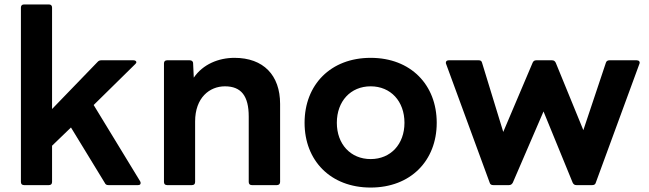

<svg xmlns="http://www.w3.org/2000/svg" viewBox="-20 -795 2917 863"><path d="M88 37H200C209 37 214 32 214 23V-140L299 -222L451 27C454 34 459 37 467 37H601C609 37 612 33 612 28C612 26 612 23 610 20L401 -323L588 -507C591 -510 593 -513 593 -515C593 -520 588 -524 580 -524H435C429 -524 423 -522 418 -516L214 -305V-761C214 -770 209 -775 200 -775H88C79 -775 74 -770 74 -761V23C74 32 79 37 88 37Z M731 37H843C852 37 857 32 857 23V-249C857 -356 922 -407 991 -407C1064 -407 1098 -364 1098 -271V23C1098 32 1103 37 1112 37H1225C1233 37 1239 32 1239 23V-328C1239 -457 1164 -535 1034 -535C962 -535 892 -506 851 -446L848 -510C848 -520 841 -524 833 -524H731C722 -524 717 -519 717 -510V23C717 32 722 37 731 37Z M1646 48C1826 48 1943 -73 1943 -243C1943 -414 1826 -535 1646 -535C1466 -535 1349 -414 1349 -243C1349 -73 1466 48 1646 48ZM1494 -243C1494 -340 1556 -407 1646 -407C1736 -407 1798 -340 1798 -243C1798 -147 1736 -80 1646 -80C1556 -80 1494 -147 1494 -243Z M2197 37H2268C2276 37 2281 33 2285 26L2423 -294L2554 26C2558 34 2563 37 2571 37H2642C2650 37 2656 34 2658 26L2854 -508C2858 -517 2852 -524 2842 -524H2719C2711 -524 2705 -520 2703 -512L2602 -210L2478 -513C2474 -521 2469 -524 2461 -524H2390C2382 -524 2377 -520 2374 -513L2242 -202L2147 -512C2145 -521 2140 -524 2132 -524H1997C1989 -524 1984 -520 1984 -513C1984 -512 1984 -510 1985 -508L2181 26C2183 34 2189 37 2197 37Z"/></svg>

Font: LINE Seed JP App_OTF Bold
Style: Regular
Weight: 700
Designer: LINE & Fontrix & Fontworks
Version: Version 1.009